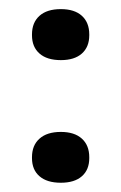

<svg xmlns="http://www.w3.org/2000/svg" viewBox="-20 -390 265 419"><path d="M49.8 -46.9Q49.8 -72.8 66.2 -87.4Q82.5 -102.1 112.8 -102.1Q142.6 -102.1 158.7 -87.4Q174.8 -72.8 174.8 -46.9V-44.9Q174.8 -19.5 158.7 -5.4Q142.6 8.8 112.8 8.8Q82.5 8.8 66.2 -5.4Q49.8 -19.5 49.8 -44.9ZM49.8 -313V-314.9Q49.8 -340.8 66.2 -355.5Q82.5 -370.1 112.8 -370.1Q142.6 -370.1 158.7 -355.5Q174.8 -340.8 174.8 -314.9V-313Q174.8 -287.6 158.7 -273.2Q142.6 -258.8 112.8 -258.8Q82.5 -258.8 66.2 -273.2Q49.8 -287.6 49.8 -313Z"/></svg>

Font: LT Wave
Style: Regular
Weight: 400
Designer: Daniel Lyons
Version: Version 2.5 (Glyphs App)